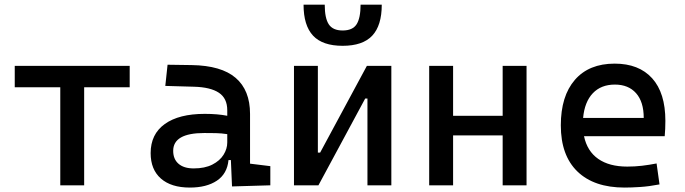

<svg xmlns="http://www.w3.org/2000/svg" viewBox="-20 -803 2970 832"><path d="M241.2 0V-424.8H43.9V-517.6H542V-424.8H344.7V0Z M802.7 9.8Q721.7 9.8 677.2 -29.3Q632.8 -68.4 632.8 -139.6Q632.8 -221.7 694.1 -265.6Q755.4 -309.6 867.2 -309.6Q922.9 -309.6 964.8 -301.3V-325.2Q964.8 -377 928.5 -401.1Q892.1 -425.3 820.3 -427.2L696.3 -430.7L706.1 -522.5L810.5 -521Q939 -519 1001.2 -465.6Q1063.5 -412.1 1063.5 -309.6V-93.8L1151.4 -83V0L985.4 4.9L980.5 -109.4H970.2Q964.4 -49.8 919.7 -20Q875 9.8 802.7 9.8ZM819.3 -73.2Q867.7 -73.2 900.1 -89.8Q932.6 -106.4 948.7 -132.3Q964.8 -158.2 964.8 -185.5V-221.7Q939.9 -225.6 915.3 -226.1Q890.6 -226.6 865.2 -226.6Q730.5 -226.6 730.5 -149.4Q730.5 -113.3 753.7 -93.3Q776.9 -73.2 819.3 -73.2Z M1253.9 0V-517.6H1357.4V-141.6H1367.2L1569.8 -517.6H1675.8V0H1572.3V-376H1562.5L1359.9 0ZM1464.8 -604.5Q1377.4 -604.5 1336.4 -648.7Q1295.4 -692.9 1295.4 -782.7H1387.2Q1387.2 -724.1 1404.8 -697.5Q1422.4 -670.9 1464.8 -670.9Q1508.3 -670.9 1525.4 -698Q1542.5 -725.1 1542.5 -782.7H1634.3Q1634.3 -692.4 1593 -648.4Q1551.8 -604.5 1464.8 -604.5Z M1839.8 0V-517.6H1943.4V-301.3H2158.2V-517.6H2261.7V0H2158.2V-216.3H1943.4V0Z M2686.5 9.8Q2554.2 9.8 2482.2 -59.8Q2410.2 -129.4 2410.2 -259.8Q2410.2 -386.7 2471.2 -457Q2532.2 -527.3 2643.6 -527.3Q2748.5 -527.3 2805.9 -463.9Q2863.3 -400.4 2863.3 -279.3Q2863.3 -243.7 2860.4 -212.9H2510.7Q2524.4 -147.9 2572.3 -114.5Q2620.1 -81.1 2698.2 -81.1Q2730.5 -81.1 2761.7 -84.7Q2793 -88.4 2825.2 -94.7L2837.9 -3.9Q2792 4.9 2753.9 7.3Q2715.8 9.8 2686.5 9.8ZM2644.5 -436.5Q2584.5 -436.5 2548.8 -398.9Q2513.2 -361.3 2506.8 -292H2769.5Q2769.5 -361.8 2736.3 -399.2Q2703.1 -436.5 2644.5 -436.5Z"/></svg>

Font: Caskaydia Cove
Style: Regular
Weight: 400
Monospace: yes
Designer: Aaron Bell
Foundry: Saja Typeworks
Version: Version 4.300; ttfautohint (v1.8.3)